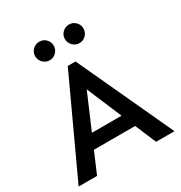

<svg xmlns="http://www.w3.org/2000/svg" viewBox="-198 -1007 1080 1147"><g transform="rotate(-30 341.5 -433.5)"><path d="M10.7 0 314.5 -656.2H368.2L671.9 0H544.9L342.8 -478.5L137.7 0ZM163.1 -144.5V-238.3H527.3V-144.5ZM444.3 -739.3Q418 -739.3 398.9 -758.3Q379.9 -777.3 379.9 -803.7Q379.9 -830.1 398.9 -848.6Q418 -867.2 444.3 -867.2Q470.7 -867.2 489.3 -848.6Q507.8 -830.1 507.8 -803.7Q507.8 -777.3 489.3 -758.3Q470.7 -739.3 444.3 -739.3ZM239.3 -739.3Q212.9 -739.3 193.8 -758.3Q174.8 -777.3 174.8 -803.7Q174.8 -830.1 193.8 -848.6Q212.9 -867.2 239.3 -867.2Q265.6 -867.2 284.2 -848.6Q302.7 -830.1 302.7 -803.7Q302.7 -777.3 284.2 -758.3Q265.6 -739.3 239.3 -739.3Z"/></g></svg>

Font: Sen Medium
Style: Regular
Weight: 500
Designer: Kosal Sen, Philatype
Foundry: Philatype
Version: Version 2.000;gftools[0.9.31]